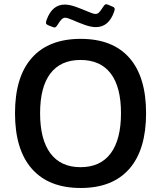

<svg xmlns="http://www.w3.org/2000/svg" viewBox="-20 -893 771 919"><path d="M437 -826.2Q446.8 -826.2 453.9 -833.3Q460.9 -840.3 472.2 -857.9Q479.5 -869.6 484.4 -871.8Q489.3 -874 498 -870.1L520 -860.8Q527.8 -857.4 528.8 -851.6Q529.8 -845.7 525.9 -835.9Q500 -763.2 439 -763.2Q415 -763.2 384.3 -774.4Q353.5 -785.6 328.1 -796.9Q302.7 -808.1 292 -808.1Q283.2 -808.1 275.1 -800.5Q267.1 -793 256.8 -775.9Q250 -764.6 244.9 -762.5Q239.7 -760.3 231 -764.2L209 -772.9Q201.2 -776.4 200.2 -782.2Q199.2 -788.1 203.1 -797.9Q229.5 -871.1 290 -871.1Q313 -871.1 344 -859.9Q375 -848.6 400.9 -837.4Q426.8 -826.2 437 -826.2ZM679.2 -351.1Q679.2 -176.3 598.9 -84.7Q518.6 6.8 366.2 6.8Q213.4 6.8 132.6 -85Q51.8 -176.8 51.8 -351.1Q51.8 -525.4 132.6 -616.2Q213.4 -707 366.2 -707Q519 -707 599.1 -616.2Q679.2 -525.4 679.2 -351.1ZM365.2 -606Q270.5 -606 221.2 -541.3Q171.9 -476.6 171.9 -351.1Q171.9 -225.1 221.4 -158.9Q271 -92.8 365.2 -92.8Q460.4 -92.8 509.8 -158.9Q559.1 -225.1 559.1 -351.1Q559.1 -477.1 509.8 -541.5Q460.4 -606 365.2 -606Z"/></svg>

Font: Asap Symbol
Style: Regular
Weight: 900
Designer: Tania Quindós, Elena González Miranda, Marcela Romero, Pablo Cosgaya
Foundry: Omnibus-Type
Version: Version 1.000;PS 001.000;hotconv 1.0.70;makeotf.lib2.5.58329